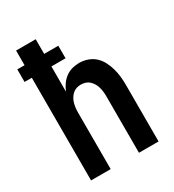

<svg xmlns="http://www.w3.org/2000/svg" viewBox="-178 -838 855 941"><g transform="rotate(-30 250.0 -367.5)"><path d="M59 0V-581H18V-652H59V-735H170V-652H250V-581H170V-438Q178 -458 190 -475Q202 -492 218.5 -504.5Q235 -517 255 -522.5Q275 -528 296 -528Q320 -528 343 -520Q366 -512 383.5 -496Q401 -480 412 -458.5Q423 -437 429.5 -414Q436 -391 438.5 -367.5Q441 -344 441 -320V0H330V-320Q330 -333 328.5 -346Q327 -359 323.5 -371.5Q320 -384 313.5 -395Q307 -406 297.5 -415Q288 -424 275.5 -428Q263 -432 250 -432Q237 -432 224.5 -428Q212 -424 202.5 -415Q193 -406 186.5 -395Q180 -384 176.5 -371.5Q173 -359 171.5 -346Q170 -333 170 -320V0Z"/></g></svg>

Font: Iosevka SS08 Regular
Style: Bold
Weight: 700
Monospace: yes
Designer: Belleve Invis
Foundry: Belleve Invis
Version: Version 16.3.4; ttfautohint (v1.8.4)